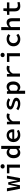

<svg xmlns="http://www.w3.org/2000/svg" viewBox="3114 -3886 966 7235"><g transform="rotate(-90 3597.5 -269.0)"><path d="M101.1 0 4.9 -491.2H120.1L165 -235.8Q169.9 -209 176.5 -158Q183.1 -106.9 185.1 -95.2H189Q201.2 -174.3 213.9 -235.8L259.8 -442.9H345.2L393.1 -235.8Q405.3 -181.6 418.9 -95.2H422.9Q430.7 -138.2 442.9 -235.8L487.8 -491.2H595.2L503.9 0H368.2L325.2 -205.1Q321.3 -228 313.7 -274.9Q306.2 -321.8 300.8 -348.1H296.9Q294.9 -335.9 290 -300.3Q285.2 -264.6 274.9 -204.1L233.9 0Z M1004.6 -598.6Q981.4 -577.1 945.6 -577.1Q909.7 -577.1 886.7 -598.6Q863.8 -620.1 863.8 -654.1Q863.8 -688 887.2 -710Q910.6 -731.9 946.3 -731.9Q981.9 -731.9 1004.9 -710Q1027.8 -688 1027.8 -654.1Q1027.8 -620.1 1004.6 -598.6ZM683.6 -399.9V-491.2H1011.7V0H896.5V-399.9Z M1601.1 -142.1V-362.8Q1553.2 -407.7 1498 -408Q1442.9 -408.2 1407 -364.7Q1371.1 -321.3 1371.1 -244.1Q1371.1 -167 1402.1 -125Q1433.1 -83 1492.2 -83Q1551.3 -83 1601.1 -142.1ZM1606.4 -444.8 1601.1 -527.8V-706.1H1717.3V0H1622.1L1613.3 -57.1H1610.4Q1541.5 11.7 1462.4 12.2Q1366.2 12.2 1309.3 -56.4Q1252.4 -125 1252.4 -242.7Q1252.4 -360.4 1316.9 -431.6Q1381.3 -502.9 1461.9 -502.9Q1542.5 -502.9 1606.4 -444.8Z M2234.9 -289.1Q2234.9 -348.1 2204.3 -381.1Q2173.8 -414.1 2118.9 -414.1Q2064 -414.1 2025.4 -381.1Q1986.8 -348.1 1978 -289.1ZM2340.8 -270Q2340.8 -246.1 2335.9 -215.8H1979Q1986.8 -149.9 2031.2 -113.5Q2075.7 -77.1 2142.8 -77.1Q2210 -77.1 2281.7 -117.2L2320.8 -44.9Q2229 12.2 2121.3 12.2Q2013.7 12.2 1937.3 -57.4Q1860.8 -127 1860.8 -244.1Q1860.8 -361.3 1936.3 -432.1Q2011.7 -502.9 2115.7 -502.9Q2219.7 -502.9 2280.3 -438.5Q2340.8 -374 2340.8 -270Z M2528.3 0V-491.2H2623.5L2633.3 -379.9H2636.2Q2714.4 -502.9 2845.2 -502.9Q2899.4 -502.9 2940.4 -482.9L2916.5 -386.2Q2868.7 -401.4 2827.6 -400.9Q2712.4 -400.9 2644.5 -271V0Z M3304.2 -75.2Q3360.4 -75.2 3388.2 -91.1Q3416 -106.9 3416 -132.8Q3416 -158.7 3382.6 -176.8Q3349.1 -194.8 3271 -214.8Q3089.8 -262.7 3089.8 -356Q3089.8 -421.9 3147.5 -462.4Q3205.1 -502.9 3309.1 -502.9Q3413.1 -502.9 3511.2 -438L3458 -367.2Q3383.8 -416 3308.1 -416Q3205.1 -416 3205.1 -361.8Q3205.1 -337.9 3239.5 -322Q3273.9 -306.2 3355.7 -284.7Q3437.5 -263.2 3484.4 -230Q3531.2 -196.8 3531.2 -135.5Q3531.2 -74.2 3470.2 -31Q3409.2 12.2 3301.3 12.2Q3169.9 12.2 3060.1 -64L3114.3 -137.2Q3204.1 -75.2 3304.2 -75.2Z M4025.9 -252Q4025.9 -407.7 3911.6 -408.2Q3853.5 -408.2 3795.9 -349.1V-127.9Q3844.7 -83 3901.4 -83Q3958 -83 3991.9 -127Q4025.9 -170.9 4025.9 -252ZM3795.9 193.8H3679.7V-491.2H3774.4L3783.7 -435.1H3786.6Q3859.9 -502.9 3949.5 -502.9Q4039.1 -502.9 4091.8 -435.5Q4144.5 -368.2 4144.5 -250Q4144.5 -131.8 4080.1 -59.8Q4015.6 12.2 3926.8 12.2Q3854.5 12.2 3791.5 -45.9L3795.9 40Z M4327.1 0V-491.2H4422.4L4432.1 -379.9H4435.1Q4513.2 -502.9 4644 -502.9Q4698.2 -502.9 4739.3 -482.9L4715.3 -386.2Q4667.5 -401.4 4626.5 -400.9Q4511.2 -400.9 4443.4 -271V0Z M5201.9 -598.6Q5178.7 -577.1 5142.8 -577.1Q5106.9 -577.1 5084 -598.6Q5061 -620.1 5061 -654.1Q5061 -688 5084.5 -710Q5107.9 -731.9 5143.6 -731.9Q5179.2 -731.9 5202.1 -710Q5225.1 -688 5225.1 -654.1Q5225.1 -620.1 5201.9 -598.6ZM4880.9 -399.9V-491.2H5209V0H5093.8V-399.9Z M5469.7 -245.1Q5469.7 -364.3 5549.8 -433.6Q5630.9 -502.9 5744.1 -502.9Q5857.4 -502.9 5930.7 -434.1L5875.5 -361.8Q5817.4 -409.2 5749 -409.2Q5680.7 -409.2 5634.8 -364.3Q5588.9 -318.4 5588.6 -245.1Q5588.4 -171.9 5633.5 -127Q5678.7 -82 5749.5 -82Q5820.3 -82 5891.6 -136.2L5939.5 -62Q5854.5 12.2 5738.3 12.2Q5622.1 12.2 5545.9 -56.9Q5469.7 -126 5469.7 -245.1Z M6078.1 0V-706.1H6194.3V-523.9L6187 -418.9Q6271 -502.9 6363.3 -502.9Q6528.3 -502.9 6528.3 -304.2V0H6412.1V-289.1Q6412.1 -349.1 6391.1 -376.5Q6370.1 -403.8 6328.1 -403.8Q6286.1 -403.8 6258.1 -387.9Q6230 -372.1 6194.3 -335V0Z M6785.6 -198.2V-399.9H6654.8V-485.8L6790.5 -491.2L6805.7 -625H6900.9V-491.2H7123.5V-399.9H6900.9V-198.2Q6900.9 -136.2 6926.8 -108.2Q6952.6 -80.1 7011.2 -80.1Q7069.8 -80.1 7122.6 -100.1L7143.6 -16.1Q7063.5 11.7 6985.8 12.2Q6785.6 11.7 6785.6 -198.2Z"/></g></svg>

Font: SourceCodePro-Semibold
Style: Regular
Weight: 600
Monospace: yes
Designer: Paul D. Hunt
Foundry: Adobe Systems Incorporated
Version: Version 1.009;PS 1.000;hotconv 1.0.70;makeotf.lib2.5.5900